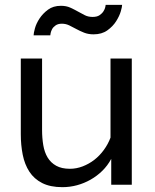

<svg xmlns="http://www.w3.org/2000/svg" viewBox="-20 -764 641 794"><path d="M440 0V-107Q425 -79 403 -57.5Q381 -36 354.5 -21Q328 -6 298.5 2Q269 10 238 10Q188 10 154.5 -7Q121 -24 101.5 -54Q82 -84 74 -124Q66 -164 66 -209V-522H154V-226Q154 -193 159 -163.5Q164 -134 177 -112.5Q190 -91 212.5 -78.5Q235 -66 269 -66Q296 -66 322 -76Q348 -86 370 -103Q392 -120 409.5 -144Q427 -168 437 -195V-522H525V0ZM367 -622Q345 -622 327.5 -629Q310 -636 295.5 -644Q281 -652 266.5 -659Q252 -666 236 -666Q220 -666 210 -659Q200 -652 195.5 -643.5Q191 -635 189.5 -627.5Q188 -620 188 -618H119Q119 -627 124.5 -647Q130 -667 143.5 -687.5Q157 -708 178.5 -724Q200 -740 232 -740Q254 -740 270.5 -732.5Q287 -725 302 -716.5Q317 -708 331 -701Q345 -694 363 -694Q381 -694 391.5 -701Q402 -708 408 -717.5Q414 -727 415.5 -735Q417 -743 417 -744H485Q485 -736 479.5 -717Q474 -698 460.5 -676.5Q447 -655 424 -638.5Q401 -622 367 -622Z"/></svg>

Font: Rising Sun
Style: Regular
Weight: 400
Designer: Matt McInerney, Pablo Impallari, Rodrigo Fuenzalida (Raleway font), Stephen Hutchings (Greek), Cristiano Sobral (main ch
Foundry: The Rising Sun Project Authors
Version: Version 4.327; ttfautohint (v1.8.4.7-5d5b-dirty)